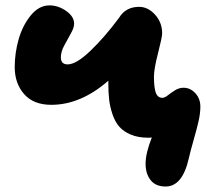

<svg xmlns="http://www.w3.org/2000/svg" viewBox="-20 -513 761 707"><path d="M168.9 -127Q103.5 -127 68.8 -166.5Q34.2 -206.1 34.2 -266.1Q34.2 -317.9 48.8 -368.9Q63.5 -419.9 93.5 -456.5Q123.5 -493.2 162.1 -493.2Q194.3 -493.2 223.6 -472.7Q252.9 -452.1 252.9 -425.8Q252.9 -410.6 240.7 -389.4Q228.5 -368.2 216.3 -345Q204.1 -321.8 204.1 -301.8Q204.1 -275.9 229 -275.9Q260.3 -275.9 311.5 -324.5Q362.8 -373 418 -446.8Q442.4 -487.8 492.2 -487.8Q524.9 -487.8 551 -459Q577.1 -430.2 577.1 -390.1Q577.1 -376.5 562 -317.6Q546.9 -258.8 546.9 -231Q546.9 -190.4 553.7 -171.6Q560.5 -152.8 578.1 -152.8Q586.4 -152.8 598.1 -162.1Q609.9 -171.4 624.8 -180.7Q639.6 -189.9 655.8 -189.9Q680.7 -189.9 699.2 -169.9Q717.8 -149.9 717.8 -120.1Q717.8 -96.2 711.4 -67.9Q705.1 -39.6 693.1 2Q681.2 43.5 674.8 71.8Q651.4 173.8 589.8 173.8Q553.2 173.8 534.7 150.4Q516.1 127 516.1 89.8Q516.1 50.8 539.1 -6.8Q534.2 -5.9 525.9 -5.9Q488.8 -5.9 461.7 -17.3Q434.6 -28.8 418.9 -46.9Q403.3 -64.9 394 -92.8Q384.8 -120.6 381.8 -147.2Q378.9 -173.8 378.9 -208V-215.8Q277.3 -127 168.9 -127Z"/></svg>

Font: Shantell Sans Irregular
Style: Regular
Weight: 800
Designer: Stephen Nixon, Anya Danilova, Shantell Martin
Foundry: Arrow Type
Version: Version 1.006;[9816181b4]